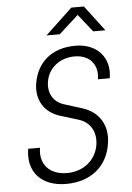

<svg xmlns="http://www.w3.org/2000/svg" viewBox="-62 -996 725 1052"><g transform="rotate(-5 300.0 -470.0)"><path d="M222 -810H295L402 -907L479 -810H546L440 -950H371ZM259 10C394 10 487 -65 506 -190C522 -288 476 -365 386 -394L284 -426C227 -444 198 -494 208 -557C220 -631 283 -682 365 -682C447 -682 495 -627 482 -546H547C566 -659 493 -740 374 -740C247 -740 162 -670 143 -553C128 -463 173 -391 258 -365L359 -334C422 -314 453 -258 442 -188C428 -105 359 -49 269 -49C174 -49 118 -109 133 -200H68C47 -73 124 10 259 10Z"/></g></svg>

Font: JetBrains Mono ExtraLight
Style: Italic
Weight: 240
Italic angle: -9°
Monospace: yes
Designer: Philipp Nurullin, Konstantin Bulenkov
Foundry: JetBrains
Version: Version 2.305